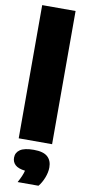

<svg xmlns="http://www.w3.org/2000/svg" viewBox="-114 -848 517 1147"><g transform="rotate(10 145.0 -275.0)"><path d="M44 0V-808H246.5V0ZM83 258.5Q108 213 114.5 184Q73 179 54.8 162Q36.5 145 36.5 118.5Q36.5 87.5 62.2 69.8Q88 52 145.5 52Q203 52 228.8 75Q254.5 98 254.5 139.5Q254.5 169.5 241.5 202.8Q228.5 236 209.5 258.5Z"/></g></svg>

Font: Encode Sans Semi Condensed Black
Style: Regular
Weight: 900
Width: 4
Designer: Multiple Designers
Foundry: Impallari Type
Version: Version 3.000; ttfautohint (v1.8.3) -l 8 -r 50 -G 200 -x 14 